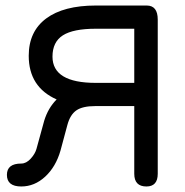

<svg xmlns="http://www.w3.org/2000/svg" viewBox="-20 -662 669 695"><path d="M510 13Q466 13 466 -33V-278H325Q279 -278 256.5 -262.5Q234 -247 224 -210L199 -117Q182 -58 143.5 -22.5Q105 13 57 13Q5 13 5 -29Q5 -70 57 -70Q75 -70 91 -87.5Q107 -105 112 -123L140 -225Q154 -271 185 -302Q84 -347 84 -460Q84 -548 147 -595Q210 -642 327 -642H511Q551 -642 551 -591V-33Q551 13 510 13ZM466 -362V-558H327Q245 -558 207.5 -534Q170 -510 170 -457Q170 -362 327 -362Z"/></svg>

Font: Jura
Style: Bold
Weight: 700
Designer: Daniel Johnson, Alexei Vanyashin
Foundry: Daniel Johnson
Version: Version 5.103